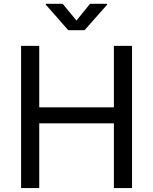

<svg xmlns="http://www.w3.org/2000/svg" viewBox="-20 -962 783 982"><path d="M87.9 0V-727.5H180.7V-413.1H562.5V-727.5H655.3V0H562.5V-331.1H180.7V0ZM300.8 -942.4 371.1 -856.9 440.4 -942.4H527.8V-938L412.6 -807.6H329.1L214.4 -938V-942.4Z"/></svg>

Font: Inter-Regular
Style: Regular
Weight: 400
Designer: Rasmus Andersson
Foundry: rsms
Version: Version 4.000;git-a52131595